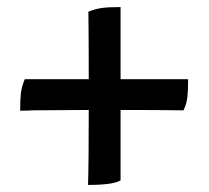

<svg xmlns="http://www.w3.org/2000/svg" viewBox="-20 -524 590 543"><path d="M499 -212Q424 -213 321 -213V-14Q301 -1 229 -1Q231 -66 231 -213L74 -212Q62 -211 37 -211Q37 -242 39 -260Q41 -278 50 -300H231Q231 -409 230 -491Q250 -499 268.5 -501.5Q287 -504 321 -504V-300H512Q512 -269 510 -250Q508 -231 499 -212Z"/></svg>

Font: Vollkorn SC Black
Style: Regular
Weight: 900
Designer: Friedrich Althausen
Foundry: Friedrich Althausen
Version: Version 4.015